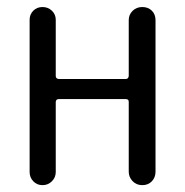

<svg xmlns="http://www.w3.org/2000/svg" viewBox="-20 -540 540 560"><path d="M66.4 -38.1V-482.4Q66.4 -498 77.1 -508.8Q87.9 -519.5 104 -519.5Q120.1 -519.5 131.3 -508.8Q142.6 -498 142.6 -482.4V-318.4Q142.6 -310.5 151.4 -309.6H346.7Q354.5 -309.6 355.5 -318.4V-481.4Q355.5 -497.1 366.7 -508.3Q377.9 -519.5 395 -519.5Q412.1 -519.5 422.9 -508.8Q433.6 -498 433.6 -481.4V-39.1Q433.6 -22.5 422.9 -11.2Q412.1 0 395 0Q377.9 0 366.7 -11.7Q355.5 -23.4 355.5 -39.1V-243.2Q355.5 -251 346.7 -251H151.4Q143.6 -251 142.6 -243.2V-38.1Q142.6 -22.5 131.3 -11.2Q120.1 0 104 0Q87.9 0 77.1 -11.2Q66.4 -22.5 66.4 -38.1Z"/></svg>

Font: Rounded Mgen+ 1mn regular
Style: Regular
Weight: 400
Designer: [Source Han Sans]
Ryoko NISHIZUKA  (kana & ideographs); Paul D. Hunt (Latin, Greek & Cyrillic); Wenlong ZHANG  (bopomofo
Version: Version 1.059.20150602